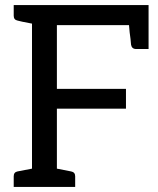

<svg xmlns="http://www.w3.org/2000/svg" viewBox="-20 -736 624 756"><path d="M565 -716V-543H516Q499 -543 496 -560L494 -582Q490 -608 488 -637H204V-386H476V-308H204V-72L260 -61Q276 -58 276 -42V0H34V-42Q34 -58 49 -61L106 -72V-643Q58 -652 49 -655Q34 -658 34 -674V-716Z"/></svg>

Font: Aleo
Style: Regular
Weight: 400
Designer: Alessio Laiso
Version: Version 1.1